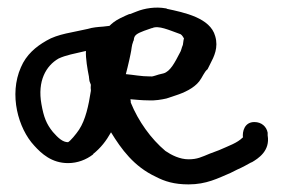

<svg xmlns="http://www.w3.org/2000/svg" viewBox="-20 -497 740 505"><path d="M684 -148C681 -164 668 -176 649 -176C623 -176 617 -151 619 -135H618C604 -121 583 -114 556 -102L532 -93C510 -84 499 -78 476 -78C453 -78 431 -89 415 -100C377 -132 344 -178 324 -227C324 -230 324 -231 323 -236C336 -235 353 -233 371 -233C387 -232 405 -235 418 -238L442 -246C464 -253 490 -265 504 -283C512 -293 517 -308 526 -315L533 -329C543 -348 555 -372 546 -402C533 -450 465 -464 418 -474V-475H416C389 -480 360 -475 340 -467L322 -460H320C315 -458 306 -454 296 -449C282 -442 274 -435 268 -429L251 -427C237 -426 224 -425 211 -421C173 -412 132 -408 102 -390C74 -374 49 -353 35 -320C3 -248 28 -159 70 -114C89 -93 116 -68 159 -68C184 -68 207 -77 225 -91V-92C245 -108 259 -126 272 -149C299 -105 332 -59 390 -32C413 -20 438 -12 476 -12C523 -12 553 -28 586 -42L604 -51C618 -57 630 -64 641 -70H642C659 -80 691 -100 684 -141ZM134 -343C153 -352 176 -356 206 -363C205 -344 210 -315 214 -295V-294L215 -286C215 -283 218 -278 219 -274C219 -270 218 -267 219 -261V-258C213 -219 205 -182 188 -156C180 -144 165 -126 159 -123C145 -123 133 -134 119 -150C102 -171 95 -189 89 -223C78 -284 101 -324 134 -343ZM374 -296C351 -296 333 -300 311 -302C314 -313 317 -326 320 -339L323 -353C327 -370 325 -374 331 -390L332 -391V-393C333 -405 341 -409 359 -416L379 -423H380C397 -431 424 -418 455 -407C459 -405 464 -396 464 -395L463 -393L461 -379C457 -370 457 -364 453 -358C440 -333 428 -309 410 -304C390 -300 384 -295 376 -296Z"/></svg>

Font: Stray Cat
Style: ExBdExt
Weight: 800
Version: Version 1.0